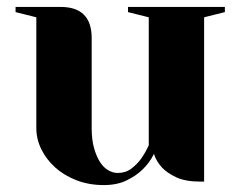

<svg xmlns="http://www.w3.org/2000/svg" viewBox="-20 -520 690 555"><path d="M155 -500Q245 -500 245 -410V-150Q245 -116 252 -91.5Q259 -67 269.5 -51Q280 -35 293.5 -27.5Q307 -20 320 -20Q343 -20 359.5 -32.5Q376 -45 387 -60Q400 -78 410 -100V-470L350 -485V-500H630V-485L570 -470V5H560Q516 5 489.5 -7.5Q463 -20 449 -35Q432 -53 425 -75Q412 -49 392 -30Q375 -13 347 1Q319 15 280 15Q237 15 201 1Q165 -13 139.5 -36Q114 -59 99.5 -88.5Q85 -118 85 -150V-470L25 -485V-500Z"/></svg>

Font: Yeseva One
Style: Regular
Weight: 400
Designer: Jovanny Lemonad
Foundry: Jovanny Lemonad
Version: Version 2.001; ttfautohint (v0.91) -l 8 -r 50 -G 200 -x 0 -w